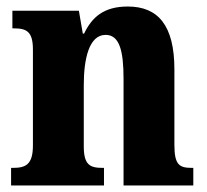

<svg xmlns="http://www.w3.org/2000/svg" viewBox="-20 -569 634 589"><path d="M14 0H299V-54H295C256 -54 237 -63 237 -120V-308C237 -388 253 -462 304 -462C347 -462 359 -412 359 -327V0H573V-54H569C530 -54 515 -63 515 -125V-356C515 -491 465 -549 372 -549C298 -549 262 -516 238 -466H234L222 -536H18V-482H22C61 -482 81 -473 81 -417V-123C81 -63 58 -54 19 -54H14Z"/></svg>

Font: Noto Serif Myanmar Condensed ExtraBold
Style: Regular
Weight: 800
Width: 3
Designer: Ben Mitchell and the Monotype Design Team
Foundry: Monotype Imaging Inc.
Version: Version 2.106